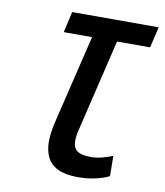

<svg xmlns="http://www.w3.org/2000/svg" viewBox="-80 -759 721 841"><g transform="rotate(10 280.0 -339.0)"><path d="M324 15Q268 15 234.5 -1Q201 -17 186 -46.5Q171 -76 171 -116Q171 -158 185 -214L278 -600H152L173 -693H558L536 -600H389L292 -194Q288 -179 286 -165.5Q284 -152 284 -140Q284 -110 302 -96Q320 -82 363 -82Q390 -82 416.5 -89.5Q443 -97 460 -104L461 -14Q448 -7 427.5 -0.5Q407 6 381 10.5Q355 15 324 15Z"/></g></svg>

Font: Ubuntu Sans Mono Medium
Style: Italic
Weight: 500
Italic angle: -13.5°
Monospace: yes
Designer: Dalton Maag Ltd
Foundry: Dalton Maag Ltd
Version: Version 1.006